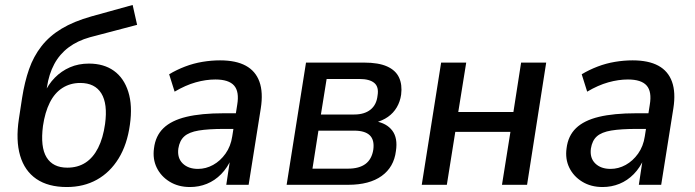

<svg xmlns="http://www.w3.org/2000/svg" viewBox="-20 -744 2797 773"><path d="M249 9Q174 9 126.5 -23.5Q79 -56 61 -117.5Q43 -179 56 -265L69 -350Q79 -414 97 -465.5Q115 -517 147 -558Q179 -599 228 -628.5Q277 -658 348 -678L514 -724L532 -644L342 -594Q292 -580 256 -553Q220 -526 198.5 -486Q177 -446 169 -393L165 -366H157Q174 -404 200.5 -431Q227 -458 261.5 -473Q296 -488 338 -488Q398 -488 438.5 -459Q479 -430 496.5 -374.5Q514 -319 503 -242Q492 -162 457.5 -106Q423 -50 370 -20.5Q317 9 249 9ZM251 -69Q293 -69 324 -89Q355 -109 375 -148.5Q395 -188 403 -245Q414 -326 388 -368Q362 -410 303 -410Q263 -410 231.5 -390Q200 -370 180.5 -331Q161 -292 153 -237Q142 -152 167.5 -110.5Q193 -69 251 -69Z M745 9Q698 9 663 -12.5Q628 -34 611 -69Q594 -104 600 -147Q606 -197 638 -228Q670 -259 730 -273.5Q790 -288 881 -288H943L934 -225H883Q819 -225 780 -218.5Q741 -212 722 -195Q703 -178 698 -146Q693 -108 715.5 -86Q738 -64 777 -64Q809 -64 838 -80Q867 -96 888 -125.5Q909 -155 915 -195L935 -322Q944 -375 922.5 -399.5Q901 -424 847 -424Q809 -424 768 -412.5Q727 -401 683 -375L661 -445Q691 -463 725 -476Q759 -489 795 -495Q831 -501 866 -501Q930 -501 969.5 -479.5Q1009 -458 1024.5 -415Q1040 -372 1030 -308L981 0H891L907 -106H912Q896 -69 870.5 -43Q845 -17 813 -4Q781 9 745 9Z M1134 0 1212 -492H1446Q1504 -492 1538.5 -476.5Q1573 -461 1586.5 -432Q1600 -403 1595 -363Q1591 -335 1577.5 -312Q1564 -289 1542 -273.5Q1520 -258 1489 -250L1491 -256Q1537 -248 1559.5 -218Q1582 -188 1574 -136Q1566 -71 1516.5 -35.5Q1467 0 1382 0ZM1238 -65H1381Q1426 -65 1451.5 -84Q1477 -103 1483 -142Q1488 -181 1468.5 -199.5Q1449 -218 1406 -218H1262ZM1272 -283H1406Q1447 -283 1471.5 -302.5Q1496 -322 1500 -359Q1506 -394 1487 -410Q1468 -426 1427 -426H1295Z M1678 0 1756 -492H1857L1825 -293H2047L2078 -492H2179L2102 0H2001L2035 -213H1813L1779 0Z M2406 9Q2359 9 2324 -12.5Q2289 -34 2272 -69Q2255 -104 2261 -147Q2267 -197 2299 -228Q2331 -259 2391 -273.5Q2451 -288 2542 -288H2604L2595 -225H2544Q2480 -225 2441 -218.5Q2402 -212 2383 -195Q2364 -178 2359 -146Q2354 -108 2376.5 -86Q2399 -64 2438 -64Q2470 -64 2499 -80Q2528 -96 2549 -125.5Q2570 -155 2576 -195L2596 -322Q2605 -375 2583.5 -399.5Q2562 -424 2508 -424Q2470 -424 2429 -412.5Q2388 -401 2344 -375L2322 -445Q2352 -463 2386 -476Q2420 -489 2456 -495Q2492 -501 2527 -501Q2591 -501 2630.5 -479.5Q2670 -458 2685.5 -415Q2701 -372 2691 -308L2642 0H2552L2568 -106H2573Q2557 -69 2531.5 -43Q2506 -17 2474 -4Q2442 9 2406 9Z"/></svg>

Font: Nunito Sans 10pt SemiCondensed SemiBold
Style: Italic
Weight: 600
Width: 4
Italic angle: -9°
Designer: Vernon Adams
Foundry: Vernon Adams
Version: Version 3.101;gftools[0.9.27]